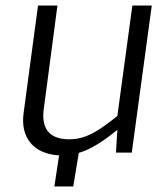

<svg xmlns="http://www.w3.org/2000/svg" viewBox="-20 -551 606 692"><path d="M176 121H244L264 0C308 -13 351 -41 403 -83L398 -1H455L527 -531H457L403 -133C334 -78 290 -49 229 -49C155 -49 128 -91 138 -160L187 -531H117L65 -143C53 -54 102 4 193 9Z"/></svg>

Font: Cheyenne Sans Light
Style: Italic
Weight: 300
Italic angle: -8.13011°
Designer: The Public Sans project authors (U.S. Web Design System), Libre Franklin designed by Pablo Impallari and Rodrigo Fuenzal
Foundry: The Cheyenne Sans Project Authors
Version: Version 2.007